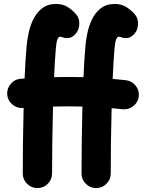

<svg xmlns="http://www.w3.org/2000/svg" viewBox="-20 -880 736 976"><path d="M326.7 -488.8Q365.2 -488.8 404.3 -487.8Q406.2 -531.2 408.7 -571.3Q411.1 -611.3 414.1 -645.5Q416.5 -673.3 423.8 -710Q431.2 -746.6 447.3 -780.8Q463.4 -814.9 491.7 -837.4Q520 -859.9 564 -859.9Q598.1 -859.9 623 -843.8Q647.9 -827.6 664.6 -808.1Q683.1 -787.1 681.6 -757.6Q680.2 -728 665.5 -710.9Q648.4 -691.4 634 -688Q619.6 -684.6 603.5 -688Q591.8 -693.4 584 -693.4Q576.2 -693.4 570.6 -679.9Q564.9 -666.5 562 -632.8Q559.1 -600.1 556.9 -561Q554.7 -522 552.7 -479Q586.4 -476.1 620.1 -472.2Q650.4 -468.8 669.7 -444.3Q689 -419.9 685.5 -389.6Q682.1 -359.9 657.5 -340.6Q632.8 -321.3 602.5 -324.7Q575.2 -327.6 547.4 -330.1Q544.9 -239.7 543.9 -151.9Q543 -64 543 2Q543 32.2 521 54.2Q499 76.2 468.3 76.2Q438 76.2 416.3 54.2Q394.5 32.2 394.5 2Q394.5 -66.4 395.5 -156Q396.5 -245.6 398.9 -338.4Q363.3 -339.4 326.7 -339.4Q287.1 -339.4 249.5 -338.4Q247.1 -245.6 245.8 -155.8Q244.6 -65.9 244.6 2Q244.6 32.2 222.7 54.2Q200.7 76.2 169.9 76.2Q139.6 76.2 117.7 54.2Q95.7 32.2 95.7 2Q95.7 -64.9 96.7 -152.6Q97.7 -240.2 100.1 -331.5Q98.1 -331.1 96.2 -331.1Q65.9 -329.1 42.5 -349.1Q19 -369.1 16.6 -399.9Q14.6 -430.2 34.7 -453.9Q54.7 -477.5 85 -479.5Q95.2 -480 105 -481Q106.9 -526.4 109.4 -568.1Q111.8 -609.9 115.2 -645.5Q117.7 -673.3 125 -710Q132.3 -746.6 148.7 -780.8Q165 -814.9 193.4 -837.4Q221.7 -859.9 265.6 -859.9Q299.8 -859.9 324.7 -843.8Q349.6 -827.6 366.2 -808.1Q384.8 -787.1 383.1 -757.6Q381.3 -728 366.7 -710.9Q350.1 -691.4 335.4 -688Q320.8 -684.6 305.2 -688Q293 -693.4 285.2 -693.4Q277.3 -693.4 272 -679.9Q266.6 -666.5 263.7 -632.8Q261.2 -602.1 258.8 -565.2Q256.3 -528.3 254.9 -487.8Q291.5 -488.8 326.7 -488.8Z"/></svg>

Font: Mikhak ExtraBold
Style: Regular
Weight: 800
Designer: Amin Abedi
Version: Version 3.3